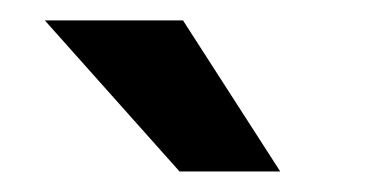

<svg xmlns="http://www.w3.org/2000/svg" viewBox="-20 -770 362 188"><path d="M254.4 -602.1H155.8L23.9 -750H159.2Z"/></svg>

Font: Shabnam Medium FD
Style: Medium-FD
Weight: 500
Foundry: DejaVu fonts team - Redesigned by Saber Rastikerdar - Based on Vazir font
Version: Version 5.0.0